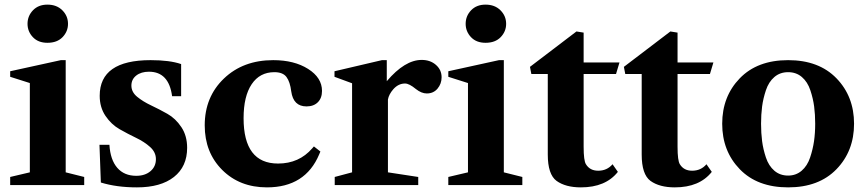

<svg xmlns="http://www.w3.org/2000/svg" viewBox="-20 -800 3748 830"><path d="M99 -697Q99 -731 122.5 -755.5Q146 -780 185 -780Q225 -780 249.5 -755.5Q274 -731 274 -697Q274 -664 250.5 -639.5Q227 -615 185 -615Q145 -615 122 -639.5Q99 -664 99 -697ZM264 -55 344 -35V0H24V-35L109 -55V-441L24 -468V-492L243 -540H264Z M631 -540Q714 -540 763 -523V-384H724Q710 -490 624 -490Q590 -490 569 -473.5Q548 -457 548 -430Q548 -402 573 -381.5Q598 -361 633 -344.5Q668 -328 703.5 -308Q739 -288 764 -250.5Q789 -213 789 -161Q789 -80 732 -35Q675 10 572 10Q484 10 416 -11L410 -174H453Q457 -109 487 -74.5Q517 -40 569 -40Q607 -40 630.5 -60Q654 -80 654 -112Q654 -142 629 -164.5Q604 -187 568.5 -204Q533 -221 497 -241.5Q461 -262 436 -299Q411 -336 411 -386Q411 -540 631 -540Z M1134 10Q1016 10 940.5 -65.5Q865 -141 865 -258Q865 -381 948 -460.5Q1031 -540 1161 -540Q1252 -540 1312 -502Q1372 -464 1372 -407Q1372 -376 1354 -358Q1336 -340 1305 -340Q1248 -340 1239 -405Q1234 -446 1218.5 -467Q1203 -488 1166 -488Q1103 -488 1068 -436Q1033 -384 1033 -289Q1033 -93 1182 -93Q1273 -93 1330 -159L1337 -167L1365 -145L1360 -133Q1300 10 1134 10Z M1657 -55 1788 -35V0H1427V-35L1502 -55V-440L1426 -468V-492L1631 -540H1652V-449Q1730 -541 1803 -541Q1840 -541 1864.5 -519.5Q1889 -498 1889 -466Q1889 -438 1871.5 -417Q1854 -396 1825 -396Q1802 -396 1778 -415Q1749 -439 1731 -439Q1702 -439 1680 -414Q1661 -392 1657 -370Z M1993 -697Q1993 -731 2016.5 -755.5Q2040 -780 2079 -780Q2119 -780 2143.5 -755.5Q2168 -731 2168 -697Q2168 -664 2144.5 -639.5Q2121 -615 2079 -615Q2039 -615 2016 -639.5Q1993 -664 1993 -697ZM2158 -55 2238 -35V0H1918V-35L2003 -55V-441L1918 -468V-492L2137 -540H2158Z M2491 10Q2425 10 2386 -18Q2348 -46 2348 -132V-480H2277L2271 -511L2472 -664L2503 -659V-530H2658L2643 -480H2503V-166Q2503 -105 2513 -90Q2530 -62 2566 -62Q2604 -62 2628 -90L2651 -57Q2598 10 2491 10Z M2897 10Q2831 10 2792 -18Q2754 -46 2754 -132V-480H2683L2677 -511L2878 -664L2909 -659V-530H3064L3049 -480H2909V-166Q2909 -105 2919 -90Q2936 -62 2972 -62Q3010 -62 3034 -90L3057 -57Q3004 10 2897 10Z M3178 -461.5Q3254 -540 3387 -540Q3520 -540 3596 -461.5Q3672 -383 3672 -265Q3672 -147 3596 -68.5Q3520 10 3387 10Q3254 10 3178 -68.5Q3102 -147 3102 -265Q3102 -383 3178 -461.5ZM3387 -41Q3421 -41 3445.5 -62Q3470 -83 3482 -119Q3494 -155 3499 -190Q3504 -225 3504 -265Q3504 -305 3499.5 -339.5Q3495 -374 3483 -410Q3471 -446 3446.5 -467Q3422 -488 3387 -488Q3352 -488 3327.5 -467Q3303 -446 3291 -410Q3279 -374 3274.5 -339.5Q3270 -305 3270 -265Q3270 -225 3274.5 -190Q3279 -155 3291 -119Q3303 -83 3327.5 -62Q3352 -41 3387 -41Z"/></svg>

Font: Libre Caslon Text
Style: Bold
Weight: 700
Designer: Pablo Impallari, Rodrigo Fuenzalida
Foundry: Pablo Impallari, Rodrigo Fuenzalida
Version: Version 1.002